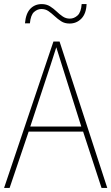

<svg xmlns="http://www.w3.org/2000/svg" viewBox="-20 -918 544 938"><path d="M476 0 386 -275H120L27 0H0L241 -715H271L504 0ZM282 -601Q276 -621 269.5 -641Q263 -661 255 -687Q248 -665 241 -643.5Q234 -622 227 -600L128 -300H377ZM102 -804Q106 -852 128 -875Q150 -898 184 -898Q207 -898 224.5 -887Q242 -876 256.5 -862Q271 -848 286.5 -837.5Q302 -827 321 -827Q342 -827 359 -842.5Q376 -858 379 -898H403Q401 -851 377.5 -827Q354 -803 320 -803Q296 -803 279 -814Q262 -825 247 -839Q232 -853 217 -863.5Q202 -874 182 -874Q163 -874 146.5 -859.5Q130 -845 126 -804Z"/></svg>

Font: Noto Sans Lao Looped SemiCondensed Thin
Style: Regular
Weight: 100
Width: 4
Designer: Mark Frömberg, Ben Mitchell
Foundry: The Fontpad Ltd
Version: Version 1.002; ttfautohint (v1.8.4.7-5d5b)